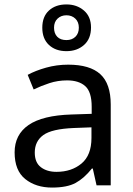

<svg xmlns="http://www.w3.org/2000/svg" viewBox="-20 -837 601 867"><path d="M288 -545Q386 -545 433 -502Q480 -459 480 -365V0H416L399 -76H395Q360 -32 321.5 -11Q283 10 215 10Q142 10 94 -28.5Q46 -67 46 -149Q46 -229 109 -272.5Q172 -316 303 -320L394 -323V-355Q394 -422 365 -448Q336 -474 283 -474Q241 -474 203 -461.5Q165 -449 132 -433L105 -499Q140 -518 188 -531.5Q236 -545 288 -545ZM314 -259Q214 -255 175.5 -227Q137 -199 137 -148Q137 -103 164.5 -82Q192 -61 235 -61Q303 -61 348 -98.5Q393 -136 393 -214V-262ZM280 -606Q231 -606 201 -634Q171 -662 171 -712Q171 -762 201 -789.5Q231 -817 280 -817Q327 -817 359 -789.5Q391 -762 391 -713Q391 -662 359.5 -634Q328 -606 280 -606ZM280 -656Q305 -656 320.5 -671Q336 -686 336 -712Q336 -738 320 -753Q304 -768 280 -768Q256 -768 240 -753Q224 -738 224 -712Q224 -686 238.5 -671Q253 -656 280 -656Z"/></svg>

Font: Noto Sans Chakma
Style: Regular
Weight: 400
Designer: Zachary Quinn Scheuren - Monotype Design Team
Foundry: Monotype Imaging Inc.
Version: Version 2.003; ttfautohint (v1.8.4.7-5d5b)